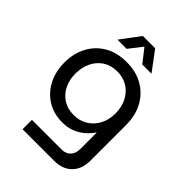

<svg xmlns="http://www.w3.org/2000/svg" viewBox="-254 -822 1148 1148"><g transform="rotate(45 320.0 -248.5)"><path d="M150.4 203V123.6H400Q437.2 123.6 457.6 101.7Q478 79.8 478 43.6V-95.8H476.2Q456.8 -67.4 430 -44.2Q403.2 -21 368.3 -7.3Q333.4 6.4 289.2 6.4Q217.2 6.4 162.1 -27.3Q107 -61 76 -120.6Q45 -180.2 45 -257.4Q45 -332.2 76.1 -391.9Q107.2 -451.6 165.8 -486.6Q224.4 -521.6 307.2 -521.6Q386.6 -521.6 445.6 -487.6Q504.6 -453.6 537.4 -393.2Q570.2 -332.8 570.2 -252.2V50Q570.2 120.2 529.3 161.6Q488.4 203 417.2 203ZM306 -73Q357 -73 395.4 -97.2Q433.8 -121.4 455.3 -162.5Q476.8 -203.6 476.8 -255.8Q476.8 -309 455.9 -351Q435 -393 396.8 -417.6Q358.6 -442.2 306.4 -442.2Q254.4 -442.2 216.5 -417.5Q178.6 -392.8 158.5 -350.6Q138.4 -308.4 138.4 -255Q138.4 -204.6 158.5 -163.3Q178.6 -122 216.3 -97.5Q254 -73 306 -73ZM172.6 -577 264.6 -700H368.8L460.8 -577H383L316.4 -661.8L250.4 -577Z"/></g></svg>

Font: MuseoModerno Thin
Style: Regular
Weight: 100
Designer: Pablo Cosgaya, Héctor Gatti, Marcela Romero, and the Authors of The MuseoModerno Project.
Foundry: Omnibus-Type Team
Version: Version 1.003